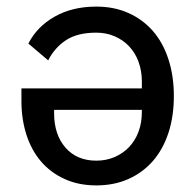

<svg xmlns="http://www.w3.org/2000/svg" viewBox="-20 -550 592 582"><path d="M410 -282V-303Q410 -335 400 -362.5Q390 -390 371.5 -409.5Q353 -429 327.5 -440Q302 -451 272 -451Q215 -451 180.5 -428.5Q146 -406 126 -367L66 -418Q92 -469 145.5 -499.5Q199 -530 272 -530Q326 -530 369.5 -510.5Q413 -491 443.5 -456Q474 -421 490.5 -370.5Q507 -320 507 -259Q507 -197 490.5 -147Q474 -97 443.5 -62Q413 -27 369.5 -7.5Q326 12 272 12Q218 12 175.5 -7.5Q133 -27 104 -61Q75 -95 60 -142Q45 -189 45 -243V-282ZM144 -207Q144 -142 178.5 -102.5Q213 -63 272 -63Q302 -63 327.5 -74Q353 -85 371.5 -104.5Q390 -124 400 -151Q410 -178 410 -210V-217H144Z"/></svg>

Font: IBM Plex Sans Text
Style: Regular
Weight: 450
Designer: Mike Abbink, Paul van der Laan, Pieter van Rosmalen
Foundry: Bold Monday
Version: Version 3.005